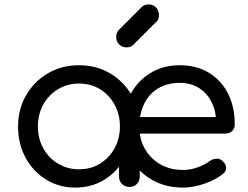

<svg xmlns="http://www.w3.org/2000/svg" viewBox="-20 -847 1125 871"><path d="M810 4Q731 4 669 -31.5Q607 -67 572.5 -129.5Q538 -192 538 -273Q538 -355 571 -417.5Q604 -480 662 -515.5Q720 -551 795 -551Q872 -551 928.5 -516.5Q985 -482 1015 -421.5Q1045 -361 1045 -282Q1045 -264 1033 -252.5Q1021 -241 1002 -241H592V-316H1003L961 -287Q961 -340 941 -381.5Q921 -423 884 -447Q847 -471 795 -471Q738 -471 696.5 -445.5Q655 -420 633.5 -375Q612 -330 612 -273Q612 -216 637.5 -171.5Q663 -127 707.5 -101.5Q752 -76 810 -76Q844 -76 877 -88Q910 -100 931 -116Q945 -126 961.5 -127Q978 -128 989 -117Q1005 -103 1006 -86.5Q1007 -70 991 -58Q958 -31 907 -13.5Q856 4 810 4ZM322 4Q248 4 189 -32.5Q130 -69 96 -131.5Q62 -194 62 -273Q62 -352 98.5 -415Q135 -478 197.5 -514.5Q260 -551 338 -551Q417 -551 479 -514.5Q541 -478 577.5 -415Q614 -352 614 -273L578 -265Q578 -188 544.5 -127.5Q511 -67 453 -31.5Q395 4 322 4ZM338 -79Q392 -79 433.5 -104.5Q475 -130 499.5 -174Q524 -218 524 -273Q524 -329 499.5 -373Q475 -417 433.5 -442.5Q392 -468 338 -468Q286 -468 243.5 -442.5Q201 -417 176.5 -373Q152 -329 152 -273Q152 -218 176.5 -174Q201 -130 243.5 -104.5Q286 -79 338 -79ZM567 1Q547 1 533.5 -12.5Q520 -26 520 -46V-205L539 -302L614 -273V-46Q614 -26 601 -12.5Q588 1 567 1ZM554 -632Q534 -632 520.5 -645.5Q507 -659 507 -679Q507 -698 518 -710L621 -813Q635 -827 654 -827Q675 -827 688 -813Q701 -799 701 -779Q701 -770 698.5 -761.5Q696 -753 688 -747L586 -645Q574 -632 554 -632Z"/></svg>

Font: Comfortaa SemiBold
Style: Regular
Weight: 600
Designer: Johan Aakerlund
Foundry: Johan Aakerlund
Version: Version 3.104; ttfautohint (v1.8.1.43-b0c9)